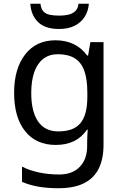

<svg xmlns="http://www.w3.org/2000/svg" viewBox="-20 -760 655 1020"><path d="M275 -546Q328 -546 370.5 -526Q413 -506 443 -465H448L460 -536H530V9Q530 85 504 136.5Q478 188 425 214Q372 240 290 240Q232 240 183.5 231.5Q135 223 97 206V125Q135 145 186 156Q237 167 295 167Q364 167 403.5 126.5Q443 86 443 16V-5Q443 -17 444 -39.5Q445 -62 446 -71H442Q414 -30 372.5 -10Q331 10 276 10Q172 10 113.5 -63Q55 -136 55 -267Q55 -395 113.5 -470.5Q172 -546 275 -546ZM287 -472Q242 -472 210.5 -448Q179 -424 162.5 -378Q146 -332 146 -266Q146 -167 182.5 -114.5Q219 -62 289 -62Q330 -62 359 -72.5Q388 -83 407 -105.5Q426 -128 435 -163Q444 -198 444 -246V-267Q444 -340 427.5 -385Q411 -430 376 -451Q341 -472 287 -472ZM452 -740Q449 -700 429.5 -670Q410 -640 376 -623Q342 -606 294 -606Q220 -606 182.5 -642.5Q145 -679 141 -740H195Q198 -713 210.5 -699.5Q223 -686 244.5 -681.5Q266 -677 296 -677Q322 -677 343.5 -682Q365 -687 379.5 -700.5Q394 -714 397 -740Z"/></svg>

Font: Noto Sans Tamil
Style: Regular
Weight: 400
Designer: Jelle Bosma - Monotype Design Team
Foundry: Monotype Imaging Inc.
Version: Version 2.003